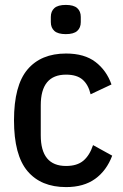

<svg xmlns="http://www.w3.org/2000/svg" viewBox="-20 -750 500 782"><path d="M249 12Q147 12 92 -53Q37 -118 37 -260Q37 -402 92 -467Q147 -532 249 -532Q324 -532 369 -497.5Q414 -463 434 -406L349 -366Q340 -405 316.5 -425.5Q293 -446 249 -446Q146 -446 146 -321V-199Q146 -74 249 -74Q294 -74 319.5 -95.5Q345 -117 359 -159L437 -116Q414 -55 367.5 -21.5Q321 12 249 12ZM248 -611Q216 -611 201.5 -624Q187 -637 187 -660V-681Q187 -704 201.5 -717Q216 -730 248 -730Q280 -730 294.5 -717Q309 -704 309 -681V-660Q309 -637 294.5 -624Q280 -611 248 -611Z"/></svg>

Font: IBM Plex Sans Cond Medm
Style: Regular
Weight: 500
Width: 3
Designer: Mike Abbink, Paul van der Laan, Pieter van Rosmalen
Foundry: Bold Monday
Version: Version 1.3